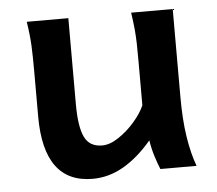

<svg xmlns="http://www.w3.org/2000/svg" viewBox="-43 -545 684 604"><g transform="rotate(-5 299.0 -243.0)"><path d="M555.2 0H440.9Q434.1 -16.1 426 -41.5Q418 -66.9 414.1 -92.8Q370.6 -41.5 324 -14.6Q277.3 12.2 226.6 12.2Q72.3 12.2 72.3 -197.8Q72.3 -201.2 72.3 -222.2Q72.3 -243.2 72.3 -269.8Q72.3 -296.4 72.3 -317.4Q72.3 -338.4 72.3 -341.8Q72.3 -388.2 70.8 -421.1Q69.3 -454.1 62.5 -498H193.8V-227.1Q193.8 -155.3 209.5 -122.6Q225.1 -89.8 265.1 -89.8Q289.6 -89.8 317.1 -108.2Q344.7 -126.5 367.9 -153.1Q391.1 -179.7 401.9 -204.6V-341.8Q401.9 -374 401.4 -397.9Q400.9 -421.9 398.7 -445.1Q396.5 -468.3 392.1 -498H523.4V-219.7Q523.4 -148.9 531.7 -95Q540 -41 555.2 0Z"/></g></svg>

Font: Kanchenjunga
Style: Bold
Weight: 700
Designer: Becca Hirsbrunner Spalinger
Foundry: SIL International
Version: Version 2.001